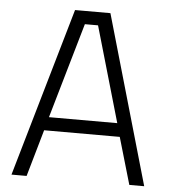

<svg xmlns="http://www.w3.org/2000/svg" viewBox="-51 -738 695 784"><g transform="rotate(5 297.0 -346.0)"><path d="M324 -638 437 -247H157L270 -638ZM87 0 142 -192H452L508 0H569L370 -692H225L25 0Z"/></g></svg>

Font: RazerF5 Light
Style: Regular
Weight: 300
Foundry: Razer Inc.
Version: Version 2